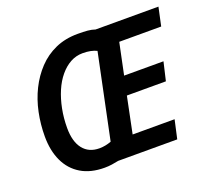

<svg xmlns="http://www.w3.org/2000/svg" viewBox="-125 -880 1135 1045"><g transform="rotate(-20 443.0 -357.5)"><path d="M312 10Q231 10 175.5 -23.5Q120 -57 91.5 -118Q63 -179 63 -261Q63 -331 77 -398.5Q91 -466 120 -524.5Q149 -583 192 -628.5Q235 -674 292.5 -699.5Q350 -725 422 -725Q455 -725 478.5 -723Q502 -721 522 -714H886L863 -607H620L582 -425H810L785 -318H559L516 -108H759L735 0H393Q375 4 354 7Q333 10 312 10ZM321 -99Q339 -99 356.5 -102.5Q374 -106 390 -112L492 -601Q476 -609 456 -613Q436 -617 411 -617Q373 -617 340 -599Q307 -581 279.5 -548Q252 -515 233 -470.5Q214 -426 203.5 -373Q193 -320 193 -263Q193 -184 226.5 -141.5Q260 -99 321 -99Z"/></g></svg>

Font: Noto Sans Display SemiBold
Style: Italic
Weight: 600
Italic angle: -12°
Designer: Monotype Design Team
Foundry: Monotype Imaging Inc.
Version: Version 2.003